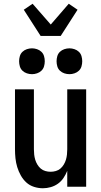

<svg xmlns="http://www.w3.org/2000/svg" viewBox="-20 -997 540 1025"><path d="M209 8Q185 8 161.5 0.5Q138 -7 120.5 -23Q103 -39 91 -60.5Q79 -82 72 -105Q65 -128 62.5 -152Q60 -176 60 -200V-520H161V-200Q161 -186 162.5 -172Q164 -158 168 -144.5Q172 -131 179.5 -118.5Q187 -106 197.5 -97Q208 -88 222 -84Q236 -80 250 -80Q264 -80 278 -84Q292 -88 302.5 -97Q313 -106 320.5 -118.5Q328 -131 332 -144.5Q336 -158 337.5 -172Q339 -186 339 -200V-520H440V0H339V-85Q331 -65 319 -47Q307 -29 289.5 -16.5Q272 -4 251 2Q230 8 209 8ZM351 -601Q337 -601 323.5 -605.5Q310 -610 300 -619.5Q290 -629 286 -642.5Q282 -656 282 -670Q282 -684 286 -697.5Q290 -711 300 -720.5Q310 -730 323.5 -734.5Q337 -739 351 -739Q364 -739 377.5 -734.5Q391 -730 401 -720.5Q411 -711 415 -697.5Q419 -684 419 -670Q419 -656 415 -642.5Q411 -629 401 -619.5Q391 -610 377.5 -605.5Q364 -601 351 -601ZM151 -601Q137 -601 123.5 -605.5Q110 -610 100 -619.5Q90 -629 86 -642.5Q82 -656 82 -670Q82 -684 86 -697.5Q90 -711 100 -720.5Q110 -730 123.5 -734.5Q137 -739 151 -739Q164 -739 177.5 -734.5Q191 -730 201 -720.5Q211 -711 215 -697.5Q219 -684 219 -670Q219 -656 215 -642.5Q211 -629 201 -619.5Q191 -610 177.5 -605.5Q164 -601 151 -601ZM197 -805 107 -945 154 -977 251 -866 347 -977 394 -945 304 -805Z"/></svg>

Font: Iosevka Custom Semibold
Style: Regular
Weight: 600
Designer: Belleve Invis
Foundry: Belleve Invis
Version: Version 27.0.2; ttfautohint (v1.8.4)